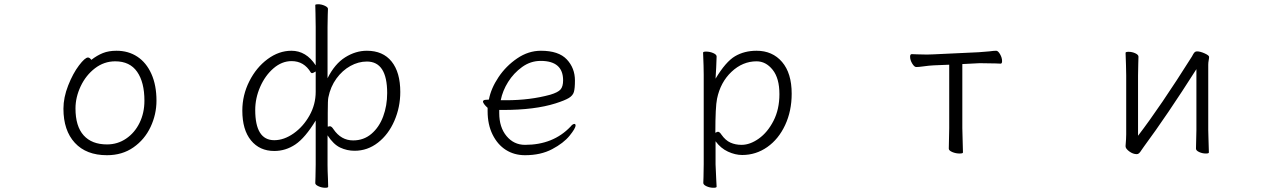

<svg xmlns="http://www.w3.org/2000/svg" viewBox="-20 -721 6040 908"><path d="M531 -481Q587 -481 629.5 -453Q672 -425 696 -371.5Q720 -318 720 -245Q720 -180 692 -120.5Q664 -61 611 -24Q558 13 486 13Q388 13 334 -45.5Q280 -104 280 -207Q280 -260 302.5 -317Q325 -374 353.5 -411.5Q382 -449 396 -449Q404 -449 412 -438Q439 -459 466.5 -470Q494 -481 531 -481ZM486 -38Q536 -38 576.5 -65.5Q617 -93 640 -140Q663 -187 663 -245Q663 -332 628.5 -381.5Q594 -431 525 -431Q472 -431 429 -398Q386 -365 361.5 -313Q337 -261 337 -208Q337 -124 375.5 -81Q414 -38 486 -38Z M1277 -7Q1208 -7 1167 -57Q1126 -107 1126 -198Q1126 -271 1159 -336.5Q1192 -402 1245.5 -441.5Q1299 -481 1358 -481Q1428 -481 1473 -412V-594L1472 -659Q1471 -674 1471 -697Q1471 -701 1484 -701Q1500 -701 1515.5 -694Q1531 -687 1531 -679Q1531 -664 1530 -652L1529 -593V-351Q1563 -419 1612.5 -450Q1662 -481 1715 -481Q1791 -481 1832 -430Q1873 -379 1873 -286Q1873 -214 1845 -149.5Q1817 -85 1767.5 -46.5Q1718 -8 1657 -8Q1621 -8 1589 -23Q1557 -38 1529 -81V59Q1529 85 1531 125L1532 162Q1532 167 1518 167Q1502 167 1486.5 160Q1471 153 1471 145Q1471 128 1472 115L1473 58V-151Q1423 -69 1377 -38Q1331 -7 1277 -7ZM1277 -58Q1323 -58 1368.5 -90Q1414 -122 1443.5 -174.5Q1473 -227 1473 -287V-383Q1460 -375 1456 -375Q1453 -375 1450 -378Q1418 -432 1359 -432Q1313 -432 1273.5 -398Q1234 -364 1210.5 -310.5Q1187 -257 1187 -201Q1187 -58 1277 -58ZM1540 -124Q1548 -124 1557 -110Q1593 -57 1650 -57Q1700 -57 1736.5 -88Q1773 -119 1792 -170Q1811 -221 1811 -281Q1811 -430 1715 -430Q1675 -430 1637 -409Q1599 -388 1571 -349.5Q1543 -311 1533 -261Q1530 -250 1530 -187V-122Z M2463 -36Q2596 -36 2678 -122Q2688 -135 2697 -135Q2699 -135 2700.5 -133Q2702 -131 2702 -128Q2702 -114 2673.5 -79Q2645 -44 2591 -15.5Q2537 13 2463 13Q2412 13 2372.5 -12Q2333 -37 2309.5 -84.5Q2286 -132 2286 -195V-211Q2276 -220 2270 -228Q2264 -236 2264 -241Q2264 -244 2267.5 -246.5Q2271 -249 2278 -249L2292 -250Q2302 -303 2337.5 -356Q2373 -409 2426 -445Q2479 -481 2538 -481Q2622 -481 2660.5 -440Q2699 -399 2699 -340Q2699 -303 2694 -286Q2689 -269 2670 -257.5Q2651 -246 2607 -232Q2509 -201 2359 -201H2341V-186Q2341 -119 2375.5 -77.5Q2410 -36 2463 -36ZM2374 -247Q2487 -247 2582 -273Q2619 -284 2631 -298Q2643 -312 2643 -341Q2643 -387 2616.5 -410Q2590 -433 2537 -433Q2489 -433 2449 -404Q2409 -375 2383 -333.5Q2357 -292 2348 -247Z M3305 -472Q3305 -477 3319 -477Q3337 -477 3353 -470Q3369 -463 3369 -454L3367 -402L3364 -349Q3412 -429 3456 -455Q3500 -481 3558 -481Q3633 -481 3678.5 -428Q3724 -375 3724 -278Q3724 -196 3693 -129.5Q3662 -63 3608.5 -25.5Q3555 12 3490 12Q3457 12 3422.5 -4Q3388 -20 3364 -53V56Q3364 61 3367 124Q3369 154 3369 162Q3369 167 3354 167Q3337 167 3321.5 160Q3306 153 3306 144Q3306 128 3307 116L3308 55V-368Q3308 -403 3305 -472ZM3375 -98Q3383 -98 3392 -84Q3411 -57 3434.5 -46.5Q3458 -36 3487 -36Q3527 -36 3568.5 -65.5Q3610 -95 3638 -149.5Q3666 -204 3666 -276Q3666 -351 3634 -391Q3602 -431 3558 -431Q3492 -431 3439.5 -381.5Q3387 -332 3371 -254Q3363 -216 3363 -93Q3373 -98 3375 -98Z M4346 -407Q4325 -404 4313 -404Q4304 -404 4294 -420.5Q4284 -437 4284 -453Q4284 -465 4292 -465Q4300 -465 4318 -464Q4336 -463 4364 -463L4395 -464L4608 -474L4658 -478Q4680 -481 4691 -481Q4700 -481 4709.5 -464.5Q4719 -448 4719 -432Q4719 -420 4712 -420Q4699 -420 4689 -421L4626 -422H4609L4531 -418V-115L4532 -75L4534 0Q4534 5 4518 5Q4500 5 4483.5 -2Q4467 -9 4467 -18L4469 -115V-415L4396 -412Q4374 -411 4346 -407Z M5390 -28Q5385 -22 5378.5 -11.5Q5372 -1 5367 3.5Q5362 8 5356 8Q5338 8 5320.5 -5Q5303 -18 5303 -29V-31Q5306 -67 5306 -86V-364L5305 -413L5303 -471Q5303 -476 5317 -476Q5334 -476 5349 -469Q5364 -462 5364 -453Q5364 -432 5363 -417L5362 -364V-79Q5467 -216 5617 -454Q5619 -458 5623 -465Q5627 -472 5631 -475Q5635 -478 5641 -478Q5656 -478 5677 -468.5Q5698 -459 5698 -452Q5698 -446 5696 -435.5Q5694 -425 5694 -415V-106L5695 -68L5697 0Q5697 5 5683 5Q5666 5 5651 -2Q5636 -9 5636 -18L5638 -106V-394Q5498 -174 5390 -28Z"/></svg>

Font: JyunsaiKaai Light
Style: Regular
Weight: 300
Designer: Fontworks Inc.
Version: Version 0.030;April 7, 2024;FontCreator 14.0.0.2901 64-bit